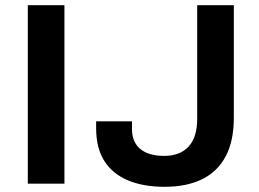

<svg xmlns="http://www.w3.org/2000/svg" viewBox="-20 -707 996 739"><path d="M87 0V-687H228V0ZM614 12Q531 12 472 -13Q413 -38 381.5 -87.5Q350 -137 350 -214V-240H488V-211Q488 -160 520 -133.5Q552 -107 612 -107Q673 -107 706 -143Q739 -179 739 -250V-687H880V-254Q880 -164 848.5 -105Q817 -46 757.5 -17Q698 12 614 12Z"/></svg>

Font: Archivo SemiExpanded SemiBold
Style: Regular
Weight: 600
Width: 6
Designer: Hector Gatti
Foundry: Omnibus-Type
Version: Version 2.001